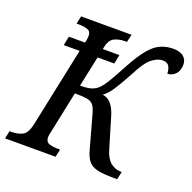

<svg xmlns="http://www.w3.org/2000/svg" viewBox="-147 -848 977 975"><g transform="rotate(20 341.5 -360.0)"><path d="M-20 0 -11 -42H1Q32 -42 57 -54Q82 -66 93 -114L184 -547H98L108 -596H195Q198 -606 199.5 -617Q201 -628 201 -633Q201 -658 182 -665Q163 -672 134 -672H122L131 -714H404L394 -672H383Q352 -672 326.5 -660Q301 -648 292 -600L291 -596H381L371 -547H281L246 -382Q288 -382 309 -389.5Q330 -397 345 -412Q361 -428 382 -463.5Q403 -499 434 -557Q469 -621 498.5 -656.5Q528 -692 559.5 -706Q591 -720 628 -720Q665 -720 684 -704Q703 -688 703 -661Q703 -629 685.5 -610Q668 -591 642 -590Q642 -611 633 -628.5Q624 -646 598 -646Q570 -646 540 -622.5Q510 -599 474 -528Q438 -461 415.5 -427.5Q393 -394 370 -378Q398 -375 417 -352.5Q436 -330 447 -293L497 -126Q510 -82 534.5 -62Q559 -42 592 -42H595L586 0H565Q509 0 477.5 -7.5Q446 -15 429.5 -35.5Q413 -56 403 -95L355 -268Q347 -299 335.5 -313.5Q324 -328 301.5 -332Q279 -336 235 -336L188 -111Q186 -105 184.5 -95.5Q183 -86 183 -81Q183 -56 202 -49Q221 -42 250 -42H262L253 0Z"/></g></svg>

Font: Noto Serif SemiCondensed
Style: Italic
Weight: 400
Width: 4
Italic angle: -12°
Designer: Monotype Design Team
Foundry: Monotype Imaging Inc.
Version: Version 2.013